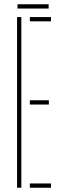

<svg xmlns="http://www.w3.org/2000/svg" viewBox="-20 -880 284 900"><path d="M60 0V-800H80V0ZM120 -780V-800H219V-780ZM120 -390V-410H209V-390ZM120 0V-20H219V0ZM62 -860H208V-840H62Z"/></svg>

Font: Big Shoulders Stencil Display Thin
Style: Regular
Weight: 100
Designer: Patric King
Foundry: XO Type Co
Version: Version 1.000